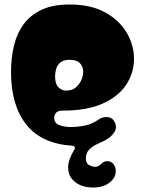

<svg xmlns="http://www.w3.org/2000/svg" viewBox="-20 -634 638 854"><path d="M29 -314Q29 -376 42 -430.5Q55 -485 85 -526Q115 -567 165 -590.5Q215 -614 290 -614Q383 -614 446.5 -579.5Q510 -545 543 -489.5Q576 -434 576 -372Q576 -310 541.5 -257.5Q507 -205 437 -173.5Q367 -142 259 -142Q237 -142 229 -132Q221 -122 221 -111Q221 -86 244.5 -77.5Q268 -69 295 -69Q323 -69 355.5 -75Q388 -81 423 -105Q438 -115 459.5 -113Q481 -111 491 -89Q502 -66 487.5 -44.5Q473 -23 446 -9Q432 -2 412 7Q392 16 377 31Q362 46 362 71Q362 93 377 100.5Q392 108 402 108Q415 108 422.5 101.5Q430 95 437.5 89Q445 83 458 83Q475 83 485 96.5Q495 110 495 127Q495 156 467.5 178Q440 200 393 200Q345 200 314 175.5Q283 151 283 111Q283 92 290.5 72Q298 52 310 33Q311 31 312 29Q313 27 313 25Q313 15 300 14Q164 5 96.5 -80.5Q29 -166 29 -314ZM276 -231Q300 -231 316.5 -244.5Q333 -258 341.5 -277.5Q350 -297 350 -315Q350 -338 335.5 -353Q321 -368 290 -368Q263 -368 249 -356.5Q235 -345 230 -328Q225 -311 225 -295Q225 -261 239.5 -246Q254 -231 276 -231Z"/></svg>

Font: Matemasie
Style: Regular
Weight: 400
Designer: Adam Yeo
Version: Version 1.001; ttfautohint (v1.8.4.7-5d5b)